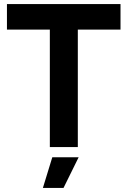

<svg xmlns="http://www.w3.org/2000/svg" viewBox="-20 -720 624 940"><path d="M224 0V-575H14V-700H570V-575H361V0ZM190 200 236 50H365L291 200Z"/></svg>

Font: Figtree
Style: Bold
Weight: 700
Designer: Erik Kennedy
Foundry: Erik Kennedy
Version: Version 2.001;gftools[0.9.30]